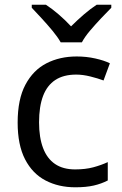

<svg xmlns="http://www.w3.org/2000/svg" viewBox="-20 -786 520 816"><path d="M300 10Q229 10 173.5 -19Q118 -48 86.5 -109Q55 -170 55 -265Q55 -364 88 -426Q121 -488 177.5 -517Q234 -546 306 -546Q347 -546 385 -537.5Q423 -529 447 -517L420 -444Q396 -453 364 -461Q332 -469 304 -469Q250 -469 215 -446Q180 -423 163 -378Q146 -333 146 -266Q146 -202 163 -157Q180 -112 214 -89Q248 -66 299 -66Q343 -66 376.5 -75Q410 -84 438 -97V-19Q411 -5 378.5 2.5Q346 10 300 10ZM238 -606Q225 -629 203 -655.5Q181 -682 157 -708Q133 -734 115 -753V-766H175Q201 -749 229 -725Q257 -701 282 -674Q309 -701 337 -725Q365 -749 391 -766H453V-753Q434 -734 409.5 -708Q385 -682 362.5 -655.5Q340 -629 328 -606Z"/></svg>

Font: Noto Sans Symbols
Style: Regular
Weight: 400
Designer: Monotype Design Team
Foundry: Monotype Imaging Inc.
Version: Version 2.002